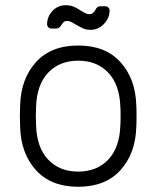

<svg xmlns="http://www.w3.org/2000/svg" viewBox="-20 -704 598 734"><path d="M279 10Q175 10 117.5 -53.5Q60 -117 57 -218L56 -260L57 -302Q60 -403 117.5 -466.5Q175 -530 279 -530Q383 -530 440.5 -466.5Q498 -403 501 -302Q502 -292 502 -260Q502 -228 501 -218Q498 -117 440.5 -53.5Q383 10 279 10ZM279 -48Q350 -48 393.5 -93.5Q437 -139 440 -223Q441 -233 441 -260Q441 -287 440 -297Q437 -381 393.5 -426.5Q350 -472 279 -472Q208 -472 164.5 -426.5Q121 -381 118 -297L117 -260L118 -223Q121 -139 164.5 -93.5Q208 -48 279 -48ZM327 -590Q310 -590 298.5 -595Q287 -600 270 -610Q262 -615 253.5 -619.5Q245 -624 237 -624Q229 -624 224.5 -620.5Q220 -617 215 -609Q207 -595 196 -595H176Q169 -595 164.5 -600Q160 -605 160 -611Q160 -640 180.5 -662Q201 -684 231 -684Q248 -684 260.5 -679Q273 -674 288 -664Q296 -659 304.5 -654.5Q313 -650 322 -650Q330 -650 334.5 -653.5Q339 -657 344 -665Q348 -673 352 -676.5Q356 -680 363 -680H383Q390 -680 394.5 -675Q399 -670 399 -664Q399 -635 377.5 -612.5Q356 -590 327 -590Z"/></svg>

Font: Rubik AZ
Style: Regular
Weight: 300
Designer: Hubert and Fischer
Foundry: Hubert & Fischer
Version: Version 2.000